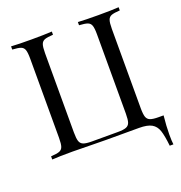

<svg xmlns="http://www.w3.org/2000/svg" viewBox="-151 -838 1067 1129"><g transform="rotate(-20 382.5 -274.0)"><path d="M715 -688Q679 -686 662.5 -680Q646 -674 640 -657Q634 -640 634 -602V-106Q634 -68 640 -50.5Q646 -33 663 -26.5Q680 -20 715 -20H746Q739 46 739 98Q739 138 742 160H719Q712 95 701 62.5Q690 30 663.5 15Q637 0 585 0H380L300 -1Q220 -3 170 -3Q84 -3 42 0V-20Q78 -22 94.5 -28Q111 -34 117 -51Q123 -68 123 -106V-602Q123 -640 117 -657Q111 -674 94.5 -680Q78 -686 42 -688V-708Q84 -705 170 -705Q250 -705 297 -708V-688Q261 -686 244.5 -680Q228 -674 222 -657Q216 -640 216 -602V-106Q216 -68 222 -50.5Q228 -33 245 -26.5Q262 -20 297 -20H460Q495 -20 512 -26.5Q529 -33 535 -50.5Q541 -68 541 -106V-602Q541 -640 535 -657Q529 -674 512.5 -680Q496 -686 460 -688V-708Q506 -705 587 -705Q673 -705 715 -708Z"/></g></svg>

Font: Playfair Display SC
Style: Regular
Weight: 400
Designer: Claus Eggers Sørensen
Foundry: Claus Eggers Sørensen
Version: Version 1.200; ttfautohint (v1.6)